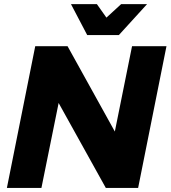

<svg xmlns="http://www.w3.org/2000/svg" viewBox="-20 -928 842 948"><path d="M567 -755H410.5L330.5 -907.5H458.5L505.5 -841L578 -907.5H706ZM662 0H502.5L269.5 -419.5L184.5 0H14L154 -700H313.5L547 -278.5L632 -700H802Z"/></svg>

Font: Argentum Sans
Style: Bold Italic
Weight: 700
Italic angle: -11°
Designer: Julieta Ulanovsky (font), Cristiano Sobral (main changes and remaster)
Foundry: Julieta Ulanovsky (font), Cristiano Sobral (main changes and remaster)
Version: Version 2.007;June 15, 2022;FontCreator 14.0.0.2814 64-bit; 